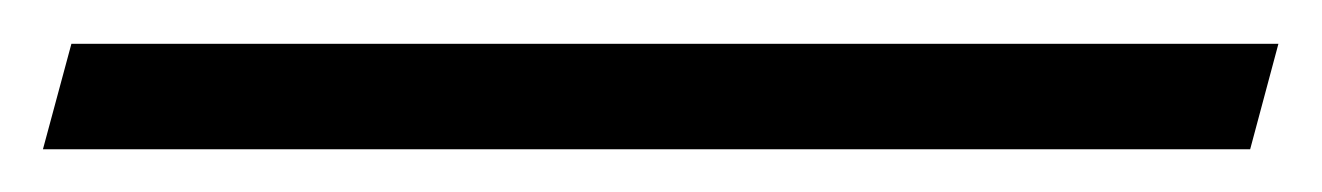

<svg xmlns="http://www.w3.org/2000/svg" viewBox="-57 -826 613 89"><path d="M-37.1 -756.8 -23.9 -805.7H535.6L522.5 -756.8Z"/></svg>

Font: Arian Grqi
Style: Italic
Weight: 400
Italic angle: -15°
Designer: Ruben Hakobyan (Tarumian)
Foundry: Ruben Hakobyan (Tarumian)
Version: Version 1.002